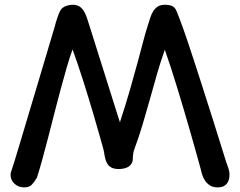

<svg xmlns="http://www.w3.org/2000/svg" viewBox="-20 -789 1030 823"><path d="M25.4 -38.6Q25.4 -47.4 27.8 -53.7Q31.7 -64 41.3 -95.2Q50.8 -126.5 64.7 -172.6Q78.6 -218.8 95.9 -276.9Q113.3 -335 132.6 -399.7Q151.9 -464.4 172.1 -532.2Q192.4 -600.1 211.9 -666V-665.5Q215.3 -679.2 219.5 -693.1Q223.6 -707 227.8 -718.8Q231.9 -730.5 236.1 -739Q240.2 -747.6 243.2 -750.5Q251 -758.8 264.2 -763.7Q277.3 -768.6 290 -768.6Q307.1 -768.6 318.4 -762.5Q329.6 -756.3 337.6 -744.4Q345.7 -732.4 351.8 -714.8Q357.9 -697.3 364.7 -674.8L487.3 -285.6L494.1 -265.1Q520.5 -346.2 538.8 -410.2Q557.1 -474.1 570.6 -524.2Q584 -574.2 594 -612.3Q604 -650.4 613.8 -680.7Q618.7 -695.8 623.5 -711.4Q628.4 -727.1 636 -739.7Q643.6 -752.4 655.5 -760.5Q667.5 -768.6 687.5 -768.6Q704.6 -768.6 717.3 -763.4Q730 -758.3 737.3 -740.2Q740.7 -731.9 744.1 -723.1Q747.6 -714.4 752.7 -700.9Q757.8 -687.5 765.1 -667Q772.5 -646.5 783.2 -614.7Q793.9 -583 808.6 -538.1Q823.2 -493.2 843.5 -430.4Q863.8 -367.7 889.9 -284.9Q916 -202.1 949.2 -95.7Q955.1 -80.1 958.7 -68.8Q962.4 -57.6 963.4 -47.9Q964.4 -35.2 962.2 -23.9Q960 -12.7 954.1 -4.2Q948.2 4.4 938 9.3Q927.7 14.2 912.6 14.2Q893.1 14.2 880.4 6.1Q867.7 -2 859.6 -13.7Q851.6 -25.4 847.2 -39.1Q842.8 -52.7 840.3 -64.5Q831.1 -98.6 819.3 -140.4Q807.6 -182.1 794.4 -228Q781.2 -273.9 767.1 -321.5Q752.9 -369.1 739 -414.8Q725.1 -460.4 711.7 -501.5Q698.2 -542.5 686.5 -575.7Q668 -523.9 652.8 -470.9Q637.7 -418 622.8 -364.5Q607.9 -311 592 -257.6Q576.2 -204.1 556.6 -151.4Q552.7 -141.6 551 -129.9Q549.3 -118.2 549.3 -110.4Q549.3 -96.7 543.9 -87.9Q538.6 -79.1 530 -74Q521.5 -68.8 510.7 -66.7Q500 -64.5 489.3 -64.5Q471.2 -64.5 460.2 -69.6Q449.2 -74.7 442.6 -83.5Q436 -92.3 432.9 -103.3Q429.7 -114.3 427.7 -126Q426.8 -132.8 425.5 -139.4Q424.3 -146 422.4 -152.8Q414.1 -182.1 404.1 -217.5Q394 -252.9 382.8 -291.3Q371.6 -329.6 359.6 -368.9Q347.7 -408.2 335.7 -445.6Q323.7 -482.9 312.3 -516.6Q300.8 -550.3 291 -577.1Q278.8 -543.9 265.9 -499.3Q252.9 -454.6 239.5 -404.5Q226.1 -354.5 212.6 -301.8Q199.2 -249 186.3 -199Q173.3 -148.9 161.1 -104.5Q148.9 -60.1 138.2 -27.3Q127 -8.3 116 2.9Q105 14.2 83.5 14.2Q70.8 14.2 60.3 10Q49.8 5.9 42 -1.5Q34.2 -8.8 29.8 -18.3Q25.4 -27.8 25.4 -38.6Z"/></svg>

Font: Autour One
Style: Regular
Weight: 400
Version: Version 1.007; ttfautohint (v0.92) -l 24 -r 24 -G 200 -x 7 -